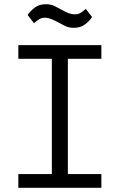

<svg xmlns="http://www.w3.org/2000/svg" viewBox="-20 -891 568 911"><path d="M330 -759Q307 -759 289.5 -767.5Q272 -776 258 -784Q236 -796 221 -801.5Q206 -807 194 -807Q178 -807 166.5 -800Q155 -793 141 -781L111 -820Q124 -839 145 -855Q166 -871 198 -871Q221 -871 238.5 -862.5Q256 -854 270 -846Q292 -833 307 -828Q322 -823 334 -823Q350 -823 361.5 -829.5Q373 -836 387 -849L417 -810Q404 -791 383 -775Q362 -759 330 -759ZM67 0V-65H226V-612H67V-677H461V-612H302V-65H461V0Z"/></svg>

Font: PlemolJP
Style: Regular
Weight: 400
Monospace: yes
Version: v2.0.4; ttfautohint (v1.8.4.7-5d5b-dirty) -l 6 -r 45 -G 200 